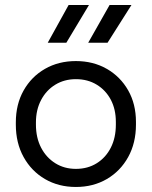

<svg xmlns="http://www.w3.org/2000/svg" viewBox="-20 -734 604 764"><path d="M282 10Q213 10 159 -21.5Q105 -53 74 -109Q43 -165 43 -238V-247Q43 -319 74 -374Q105 -429 159 -460Q213 -491 282 -491Q351 -491 405 -460Q459 -429 490 -374.5Q521 -320 521 -249V-238Q521 -165 490 -109Q459 -53 405 -21.5Q351 10 282 10ZM282 -62Q329 -62 365 -84.5Q401 -107 421 -146.5Q441 -186 441 -238V-249Q441 -299 421 -337Q401 -375 365 -397Q329 -419 282 -419Q236 -419 200 -397Q164 -375 143.5 -336Q123 -297 123 -247V-238Q123 -186 143.5 -146.5Q164 -107 200 -84.5Q236 -62 282 -62ZM170 -564 253 -714H334L244 -564ZM331 -564 416 -714H503L408 -564Z"/></svg>

Font: SUSE
Style: Regular
Weight: 400
Designer: Rene Bieder
Foundry: SUSE
Version: Version 1.000